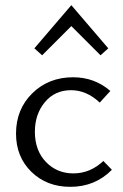

<svg xmlns="http://www.w3.org/2000/svg" viewBox="-20 -718 477 743"><path d="M143 -504 113 -531 256 -698 399 -531 369 -504 256 -617ZM252 5Q161 5 101.5 -53Q42 -111 42 -201Q42 -295 105 -357Q168 -419 263 -419Q346 -419 407 -366L366 -321Q315 -369 255 -369Q192 -369 153.5 -322.5Q115 -276 115 -208Q115 -136 157.5 -91.5Q200 -47 264 -47Q329 -47 380 -95L413 -61Q348 5 252 5Z"/></svg>

Font: EauTestInfant
Style: Regular
Weight: 400
Designer: Christian Thalmann (Catharsis Fonts)
Version: Version 0.001;PS 000.001;hotconv 1.0.88;makeotf.lib2.5.64775